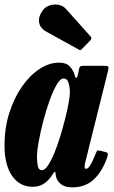

<svg xmlns="http://www.w3.org/2000/svg" viewBox="-21 -811 504 849"><path d="M453 -115Q431.5 -53 394 -17.8Q356.5 17.5 298 17.5Q265 17.5 247.5 2.5Q230 -12.5 226.5 -31.5Q225 -36 225 -38.8Q225 -41.5 225 -45Q223.5 -52.5 220.8 -51.2Q218 -50 212 -40.5Q199.5 -18.5 177.2 -1.8Q155 15 124 15Q66 15 32.5 -33.2Q-1 -81.5 -1 -167.5Q-1 -245.5 20.2 -312Q41.5 -378.5 76.5 -428.5Q111.5 -478.5 154 -506.2Q196.5 -534 239.5 -534Q273.5 -534 289.2 -515.5Q305 -497 309 -479.5Q311.5 -467.5 315.8 -466.5Q320 -465.5 324 -483L328.5 -505.5Q330 -513.5 333.5 -516.8Q337 -520 347.5 -520H439Q455.5 -520 457.8 -516Q460 -512 457 -499L357 -97.5Q355.5 -93 354.2 -85.8Q353 -78.5 353 -75Q353 -64.5 359.5 -64.5Q368 -64.5 378 -80.2Q388 -96 403 -133.5Q406.5 -142.5 408.8 -144.8Q411 -147 424 -144L446.5 -138.5Q454 -136.5 455.5 -132Q457 -127.5 453 -115ZM288 -402.5Q288 -425 282 -444.5Q276 -464 260.5 -464Q245.5 -464 229.5 -436.5Q213.5 -409 198 -365.8Q182.5 -322.5 170 -274.5Q157.5 -226.5 150 -184.2Q142.5 -142 142.5 -117.5Q142.5 -92 146.5 -75.2Q150.5 -58.5 164.5 -58.5Q177 -58.5 191 -79.2Q205 -100 219 -133.8Q233 -167.5 245.2 -207.5Q257.5 -247.5 267.2 -286.2Q277 -325 282.5 -356Q288 -387 288 -402.5ZM168 -765Q179.5 -781 199 -787.2Q218.5 -793.5 238.5 -789.5Q258.5 -785.5 271.5 -770.5L378.5 -651Q387.5 -642 379 -633L342 -595Q338 -590.5 335.2 -589.5Q332.5 -588.5 327 -592L184 -671Q156.5 -686 152 -711.5Q147.5 -737 168 -765Z"/></svg>

Font: Besley* Condensed
Style: Bold Italic
Weight: 700
Width: 3
Italic angle: -13°
Designer: Owen Earl
Foundry: indestructible type*
Version: Version 3.000; ttfautohint (v1.8.3)